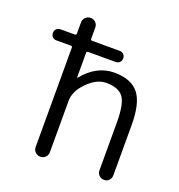

<svg xmlns="http://www.w3.org/2000/svg" viewBox="-135 -863 910 975"><g transform="rotate(20 320.5 -375.0)"><path d="M65 -583Q52 -583 43.5 -591.5Q35 -600 35 -613Q35 -626 43.5 -634.5Q52 -643 65 -643H143Q151 -643 151 -652V-712Q151 -728 162.5 -739Q174 -750 190 -750Q206 -750 217 -739Q228 -728 228 -712V-652Q228 -643 237 -643H385Q398 -643 406.5 -634.5Q415 -626 415 -613Q415 -600 406.5 -591.5Q398 -583 385 -583H237Q228 -583 228 -575V-442Q228 -441 229 -441Q230 -441 231 -442Q303 -530 398 -530Q489 -530 530 -479.5Q571 -429 571 -310V-38Q571 -22 560.5 -11Q550 0 534 0Q518 0 507 -11Q496 -22 496 -38V-297Q496 -398 469.5 -432.5Q443 -467 378 -467Q326 -467 277 -417.5Q228 -368 228 -316V-38Q228 -22 217 -11Q206 0 190 0Q174 0 162.5 -11Q151 -22 151 -38V-575Q151 -583 143 -583Z"/></g></svg>

Font: Rounded Mplus 1c
Style: Regular
Weight: 400
Version: Version 1.059.20150529